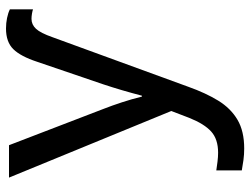

<svg xmlns="http://www.w3.org/2000/svg" viewBox="-117 -472 834 640"><g transform="rotate(-90 300.0 -152.0)"><path d="M125 245Q105 245 86.5 242.5Q68 240 52 237V152Q65 154 81 156Q97 158 111 158Q156 158 181.5 135Q207 112 227 62L250 2L28 -539H136L257 -224Q268 -196 279 -162.5Q290 -129 298 -96H301Q319 -165 339 -225L414 -445Q432 -500 456 -524.5Q480 -549 525 -549Q543 -549 560 -545.5Q577 -542 589 -536V-459Q583 -461 574 -462.5Q565 -464 557 -464Q538 -464 524 -449Q510 -434 496 -394L331 58Q310 117 284.5 158.5Q259 200 221 222.5Q183 245 125 245Z"/></g></svg>

Font: Noto Sans Mono Medium
Style: Regular
Weight: 500
Designer: Monotype Design Team
Foundry: Monotype Imaging Inc.
Version: Version 2.014